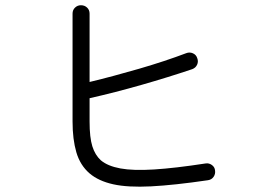

<svg xmlns="http://www.w3.org/2000/svg" viewBox="-20 -744 1040 733"><path d="M774 -56Q645 -37 556.5 -32.5Q468 -28 412 -40.5Q356 -53 322 -82Q286 -113 271.5 -162.5Q257 -212 257 -280V-692Q257 -706 266.5 -715Q276 -724 289 -724Q303 -724 312.5 -715Q322 -706 322 -692V-431Q413 -453 511 -481.5Q609 -510 691 -541Q704 -546 716.5 -540.5Q729 -535 733 -522Q738 -509 732.5 -497Q727 -485 714 -480Q622 -449 520.5 -420Q419 -391 322 -369V-280Q322 -219 332.5 -185.5Q343 -152 365 -132Q391 -110 439.5 -101Q488 -92 568 -97Q648 -102 765 -120Q778 -122 789 -114Q800 -106 801 -93Q803 -80 795.5 -69Q788 -58 774 -56Z"/></svg>

Font: Zen Maru Gothic
Style: Regular
Weight: 400
Designer: Yoshimichi Ohira
Foundry: Positype
Version: Version 1.002